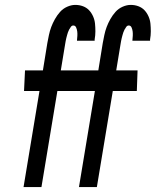

<svg xmlns="http://www.w3.org/2000/svg" viewBox="-20 -763 640 783"><path d="M149 0H76L141 -392H78L82 -476H155L173 -587Q176 -603 179.5 -620Q183 -637 189 -653Q195 -669 204 -685Q213 -701 225 -714.5Q237 -728 254 -735.5Q271 -743 287 -743Q304 -743 318.5 -737.5Q333 -732 343 -721.5Q353 -711 359.5 -696.5Q366 -682 367.5 -666.5Q369 -651 369 -635Q369 -619 366 -602V-597H294V-599Q295 -608 295.5 -617Q296 -626 295 -634.5Q294 -643 290.5 -651Q287 -659 279 -659Q273 -659 269 -653.5Q265 -648 262 -642.5Q259 -637 257 -631Q255 -625 253.5 -619.5Q252 -614 250.5 -608Q249 -602 248 -596.5Q247 -591 246 -585Q245 -579 244 -573L228 -476H315L312 -392H214ZM375 0H302L367 -392H304L308 -476H381L399 -587Q402 -603 405.5 -620Q409 -637 415 -653Q421 -669 430 -685Q439 -701 451 -714.5Q463 -728 480 -735.5Q497 -743 513 -743Q530 -743 544.5 -737.5Q559 -732 569 -721.5Q579 -711 585.5 -696.5Q592 -682 593.5 -666.5Q595 -651 595 -635Q595 -619 592 -602V-597H520V-599Q521 -608 521.5 -617Q522 -626 521 -634.5Q520 -643 516.5 -651Q513 -659 505 -659Q499 -659 495 -653.5Q491 -648 488 -642.5Q485 -637 483 -631Q481 -625 479.5 -619.5Q478 -614 476.5 -608Q475 -602 474 -596.5Q473 -591 472 -585Q471 -579 470 -573L454 -476H541L538 -392H440Z"/></svg>

Font: Iosevka Md Ex Obl
Style: Regular
Weight: 500
Width: 7
Italic angle: -9°
Monospace: yes
Designer: Belleve Invis
Foundry: Belleve Invis
Version: Version 32.5.0; ttfautohint (v1.8.4)